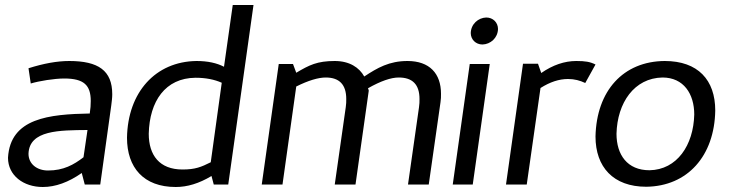

<svg xmlns="http://www.w3.org/2000/svg" viewBox="-20 -738 2925 768"><path d="M330 -218 314 -109C275 -79 234 -56 172 -56C128 -56 94 -82 94 -123C97 -218 219 -217 330 -218ZM257 -494C208 -494 154 -484 94 -465L103 -404C136 -414 197 -424 237 -424C316 -424 343 -397 343 -334C343 -319 342 -303 339 -284C177 -281 21 -266 12 -107C12 -36 74 10 151 10C202 10 254 -9 307 -46L319 0H381L425 -316C427 -332 429 -347 429 -361C429 -456 373 -494 257 -494Z M762 -427C803 -427 838 -420 867 -407L823 -89C785 -70 761 -60 710 -60C618 -60 575 -117 575 -203C578 -333 641 -426 762 -427ZM488 -187C488 -68 554 10 683 10C729 10 776 -4 826 -34L835 0H893L994 -718H911L876 -471C847 -486 811 -494 766 -494C602 -492 491 -369 488 -187Z M1610 -494C1537 -494 1490 -467 1437 -432C1417 -468 1378 -494 1319 -494C1249 -494 1217 -478 1165 -447L1152 -482H1095L1027 0H1110L1165 -392C1213 -416 1253 -428 1283 -428C1337 -428 1365 -400 1365 -342C1365 -332 1365 -321 1363 -309L1319 0H1402L1455 -375C1455 -379 1452 -383 1452 -385C1503 -414 1544 -428 1575 -428C1630 -428 1658 -400 1658 -342C1658 -332 1658 -321 1656 -309L1612 0H1695L1742 -329C1744 -341 1744 -352 1744 -363C1744 -444 1698 -494 1610 -494Z M1972 -622C1972 -648 1952 -668 1925 -668C1893 -667 1864 -642 1863 -606C1863 -580 1883 -560 1910 -560C1942 -561 1971 -586 1972 -622ZM1859 -482 1791 0H1871L1939 -482Z M2285 -494C2238 -494 2191 -478 2145 -446L2132 -483H2072L2004 0H2087L2142 -386C2180 -410 2216 -422 2252 -422C2278 -422 2300 -416 2321 -406L2362 -480C2340 -491 2321 -494 2285 -494Z M2630 -428C2715 -428 2757 -362 2757 -280C2754 -157 2688 -59 2578 -57C2489 -57 2446 -119 2446 -203C2449 -327 2517 -426 2630 -428ZM2841 -296C2841 -418 2772 -494 2639 -494C2473 -493 2366 -375 2362 -192C2362 -70 2433 9 2565 9C2730 7 2838 -114 2841 -296Z"/></svg>

Font: Cantarell
Style: Oblique
Weight: 400
Italic angle: -8°
Designer: Dave Crossland
Version: Version 0.024